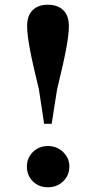

<svg xmlns="http://www.w3.org/2000/svg" viewBox="-20 -779 408 814"><path d="M183 15Q145 15 119.5 -10Q94 -35 94 -73Q94 -109 119.5 -134.5Q145 -160 183 -160Q221 -160 247.5 -134.5Q274 -109 274 -73Q274 -35 247.5 -10Q221 15 183 15ZM183 -759Q224 -759 248 -736Q272 -713 272 -669Q272 -633 260.5 -571.5Q249 -510 222 -400L199 -254H167L145 -400Q118 -510 106.5 -571.5Q95 -633 95 -669Q95 -713 118.5 -736Q142 -759 183 -759Z"/></svg>

Font: Noto Serif KR ExtraLight ExtraBold
Style: Regular
Weight: 800
Version: Version 2.003-H1;hotconv 1.1.1;makeotfexe 2.6.0